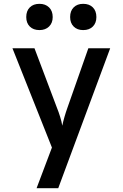

<svg xmlns="http://www.w3.org/2000/svg" viewBox="-20 -802 640 1002"><path d="M171 180 251 -32 45 -550H160L277 -240Q286 -218 294 -192Q302 -166 305 -146Q309 -166 316.5 -192Q324 -218 332 -240L441 -550H555L284 180ZM414 -645Q383 -645 364.5 -663.5Q346 -682 346 -713Q346 -745 364.5 -763.5Q383 -782 414 -782Q446 -782 464.5 -763.5Q483 -745 483 -713Q483 -682 464.5 -663.5Q446 -645 414 -645ZM186 -645Q154 -645 135.5 -663.5Q117 -682 117 -713Q117 -745 135.5 -763.5Q154 -782 186 -782Q217 -782 236 -763.5Q255 -745 255 -713Q255 -682 236 -663.5Q217 -645 186 -645Z"/></svg>

Font: JetBrains Mono SemiBold
Style: Regular
Weight: 472
Monospace: yes
Designer: Philipp Nurullin, Konstantin Bulenkov
Foundry: JetBrains
Version: Version 2.305; ttfautohint (v1.8.4.7-5d5b)